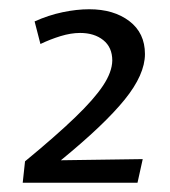

<svg xmlns="http://www.w3.org/2000/svg" viewBox="-20 -716 367 415"><path d="M29.1 -321 34.1 -367.3Q101.1 -422.5 142.2 -462.1Q183.3 -501.6 202.7 -530.9Q222.2 -560.2 222.7 -585.1Q222.7 -613.7 203.2 -629.3Q183.8 -644.8 153.1 -644.8Q133.4 -644.8 110.8 -637.9Q88.2 -630.9 67.4 -620.9L54.8 -669.7Q84.8 -683.2 115.3 -689.6Q145.7 -696 172.9 -696Q225.8 -696 259.5 -670.4Q293.3 -644.7 293.3 -599.2Q293.3 -554.8 249.4 -500.6Q205.5 -446.4 111.6 -369.6L288.5 -372.1L277.2 -321Z"/></svg>

Font: Ancizar Sans Thin
Style: Italic
Weight: 100
Italic angle: -4°
Designer: Cesar Puertas, Viviana Monsalve, Julian Moncada, Julian Prieto, Jose Castro, Mariel Hernandez, Felipe Aragon, Sara Alarc
Version: Version 8.100